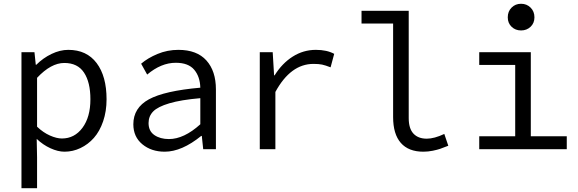

<svg xmlns="http://www.w3.org/2000/svg" viewBox="-20 -784 3038 1009"><path d="M92.8 205.1V-509.8H161.1L168 -443.8H170.9Q206.1 -479 250.7 -500.5Q295.4 -522 338.9 -522Q435.5 -522 487.8 -452.6Q540 -383.3 540 -262.2Q540 -199.2 522 -146.5Q503.9 -93.8 473.4 -59.3Q442.9 -24.9 402.8 -5.9Q362.8 13.2 318.8 13.2Q284.7 13.2 245.1 -4.9Q205.6 -22.9 172.9 -54.2L174.8 43V205.1ZM305.2 -56.2Q371.6 -56.2 413.3 -112.3Q455.1 -168.5 455.1 -262.2Q455.1 -351.6 421.6 -402.3Q388.2 -453.1 317.9 -453.1Q248 -453.1 174.8 -375V-118.2Q207 -87.4 242.4 -71.8Q277.8 -56.2 305.2 -56.2Z M845.7 13.2Q775.4 13.2 728 -25.9Q680.7 -64.9 680.7 -130.9Q680.7 -217.3 762.5 -262Q844.2 -306.6 1032.7 -323.2Q1031.2 -381.3 1000.5 -417.7Q969.7 -454.1 903.8 -454.1Q826.7 -454.1 753.4 -392.1L721.7 -449.2Q756.3 -479 807.9 -500.5Q859.4 -522 917.5 -522Q1014.6 -522 1064.7 -466.3Q1114.7 -410.6 1114.7 -314V0H1047.9L1040.5 -69.8H1037.6Q935.1 13.2 845.7 13.2ZM867.7 -53.2Q946.8 -53.2 1032.7 -130.9V-268.1Q931.2 -259.3 870.1 -241.2Q809.1 -223.1 784.9 -198.2Q760.7 -173.3 760.7 -137.2Q760.7 -95.2 791.3 -74.2Q821.8 -53.2 867.7 -53.2Z M1345.2 0V-509.8H1413.1L1420.4 -388.2H1423.3Q1462.4 -451.2 1518.3 -486.6Q1574.2 -522 1640.1 -522Q1697.8 -522 1736.3 -501L1717.3 -430.2Q1689.9 -440.9 1672.4 -444.6Q1654.8 -448.2 1627.4 -448.2Q1507.3 -448.2 1427.2 -300.8V0Z M2204.6 13.2Q2127 13.2 2086.4 -33Q2045.9 -79.1 2045.9 -168.9V-660.2H1879.9V-727.1H2127.9V-163.1Q2127.9 -108.4 2152.8 -81.8Q2177.7 -55.2 2222.7 -55.2Q2262.2 -55.2 2314.9 -80.1L2335.9 -18.1Q2305.7 -6.3 2292.5 -1.7Q2279.3 2.9 2254.4 8.1Q2229.5 13.2 2204.6 13.2Z M2648.4 -692.9Q2648.4 -724.1 2668.5 -744.1Q2688.5 -764.2 2718.3 -764.2Q2748 -764.2 2768.3 -744.1Q2788.6 -724.1 2788.6 -692.9Q2788.6 -662.6 2768.3 -643.3Q2748 -624 2718.3 -624Q2688.5 -624 2668.5 -643.3Q2648.4 -662.6 2648.4 -692.9ZM2498.5 0V-67.9H2687.5V-442.9H2498.5V-509.8H2769.5V-67.9H2958.5V0Z"/></svg>

Font: Office Code Pro D
Style: Regular
Weight: 400
Designer: Nathan Rutzky & Paul D. Hunt
Foundry: Adobe Systems Incorporated
Version: Version 1.004;PS 001.004;hotconv 1.0.70;makeotf.lib2.5.58329